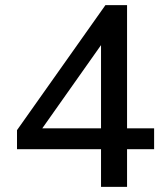

<svg xmlns="http://www.w3.org/2000/svg" viewBox="-20 -725 640 745"><path d="M372 0V-146H46V-220L389 -705H473V-227H578V-146H473V0ZM372 -227V-550L144 -227Z"/></svg>

Font: Mulish SemiBold
Style: Regular
Weight: 600
Designer: Vernon Adams
Foundry: Vernon Adams
Version: Version 3.603; ttfautohint (v1.8.3)